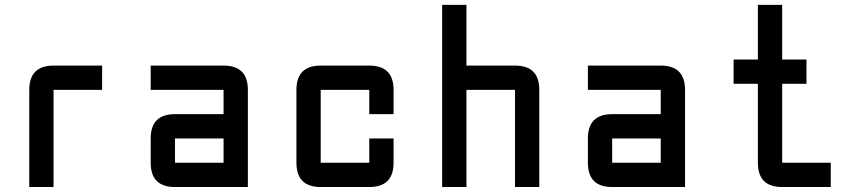

<svg xmlns="http://www.w3.org/2000/svg" viewBox="-20 -752 3458 772"><path d="M195.3 -488.3H390.6V-390.6H195.3V0H97.7V-390.6Q97.7 -488.3 195.3 -488.3Z M976.6 0H683.6Q585.9 0 585.9 -97.7V-195.3Q585.9 -293 683.6 -293H878.9V-390.6H585.9V-488.3H878.9Q976.6 -488.3 976.6 -390.6ZM683.6 -97.7H878.9V-195.3H683.6Z M1464.8 0H1269.5Q1171.9 0 1171.9 -97.7V-390.6Q1171.9 -488.3 1269.5 -488.3H1464.8Q1562.5 -488.3 1562.5 -390.6V-293H1464.8V-390.6H1269.5V-97.7H1464.8V-195.3H1562.5V-97.7Q1562.5 0 1464.8 0Z M1757.8 -732.4H1855.5V-488.3H2050.8Q2148.4 -488.3 2148.4 -390.6V0H2050.8V-390.6H1855.5V0H1757.8Z M2734.4 0H2441.4Q2343.8 0 2343.8 -97.7V-195.3Q2343.8 -293 2441.4 -293H2636.7V-390.6H2343.8V-488.3H2636.7Q2734.4 -488.3 2734.4 -390.6ZM2441.4 -97.7H2636.7V-195.3H2441.4Z M3125 0Q3027.3 0 3027.3 -97.7V-415H2929.7V-512.7H3027.3V-732.4H3125V-512.7H3222.7V-415H3125V-97.7H3320.3V0Z"/></svg>

Font: BabelStone Zanabazar
Style: Regular
Weight: 400
Designer: Andrew West
Foundry: Andrew West
Version: Version 10.002;August 6, 2021